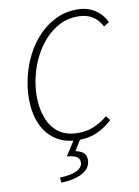

<svg xmlns="http://www.w3.org/2000/svg" viewBox="-96 -735 739 1018"><g transform="rotate(-10 273.0 -226.0)"><path d="M281 12Q207 12 157 -22Q107 -56 82.5 -114.5Q58 -173 58 -248Q58 -307 72.5 -367Q87 -427 115 -481.5Q143 -536 184 -578.5Q225 -621 277 -646Q329 -671 391 -671Q447 -671 487.5 -644Q528 -617 546 -575L517 -557Q499 -594 467 -614Q435 -634 388 -634Q333 -634 288.5 -610.5Q244 -587 209 -548Q174 -509 149.5 -459.5Q125 -410 113 -356.5Q101 -303 101 -254Q101 -189 120.5 -137Q140 -85 180.5 -55Q221 -25 286 -25Q332 -25 371.5 -42Q411 -59 444 -87L463 -63Q424 -27 380.5 -7.5Q337 12 281 12ZM150 219 148 191Q210 189 240 173Q270 157 271 132Q271 110 254.5 100Q238 90 203 87L260 -2H295L253 67Q288 76 299 89.5Q310 103 310 125Q309 169 265 193Q221 217 150 219Z"/></g></svg>

Font: Source Sans 3 ExtraLight Light
Style: Italic
Weight: 300
Italic angle: -11°
Version: Version 3.052;hotconv 1.1.0;makeotfexe 2.6.0